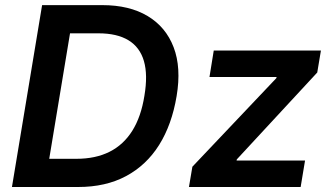

<svg xmlns="http://www.w3.org/2000/svg" viewBox="-20 -748 1327 768"><path d="M292.5 0H89.8L108.4 -112.8H285.6Q362.3 -112.8 418.2 -140.9Q474.1 -168.9 509.3 -225.1Q544.4 -281.2 557.6 -364.7Q571.8 -448.2 555.7 -503.7Q539.6 -559.1 493.9 -586.9Q448.2 -614.7 374 -614.7H188L206.5 -727.5H389.2Q497.6 -727.5 570.6 -683.8Q643.6 -640.1 674.6 -558.8Q705.6 -477.5 686.5 -363.8Q667.5 -249.5 616.5 -168.2Q565.4 -86.9 484.1 -43.5Q402.8 0 292.5 0ZM278.8 -727.5 158.2 0H27.8L148.4 -727.5ZM735.8 0 749.5 -81.1 1085.4 -435.5 1086.4 -439.9H817.9L835 -545.9H1263.7L1249 -458L927.2 -110.4L926.3 -106H1200.2L1182.6 0Z"/></svg>

Font: Inter SemiBold
Style: Italic
Weight: 600
Italic angle: -9.3988°
Designer: Rasmus Andersson
Foundry: rsms
Version: Version 4.001;git-66647c0bb